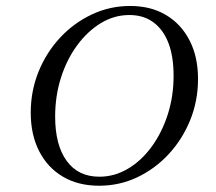

<svg xmlns="http://www.w3.org/2000/svg" viewBox="-20 -602 712 634"><path d="M307.3 11.3Q238.7 11.3 187.9 -18.5Q137.1 -48.4 109.3 -102.8Q81.5 -157.3 81.5 -229.8Q81.5 -301.6 107.3 -365.3Q133.1 -429 178.6 -477.8Q224.2 -526.6 283.5 -554.4Q342.7 -582.3 409.7 -582.3Q478.2 -582.3 528.2 -552.4Q578.2 -522.6 606 -468.5Q633.9 -414.5 633.9 -341.1Q633.9 -269.4 608.1 -205.6Q582.3 -141.9 537.1 -93.1Q491.9 -44.4 433.1 -16.5Q374.2 11.3 307.3 11.3ZM308.1 -18.5Q358.1 -18.5 402.4 -44.8Q446.8 -71 480.6 -117.3Q514.5 -163.7 533.9 -223.8Q553.2 -283.9 553.2 -351.6Q553.2 -415.3 536.3 -459.7Q519.4 -504 486.7 -528.2Q454 -552.4 407.3 -552.4Q357.3 -552.4 313.3 -525.8Q269.4 -499.2 235.1 -452.8Q200.8 -406.5 181.5 -346Q162.1 -285.5 162.1 -216.9Q162.1 -123.4 200 -71Q237.9 -18.5 308.1 -18.5Z"/></svg>

Font: Playfair 5pt SemiExpanded Light 12pt
Style: Italic
Weight: 300
Italic angle: -15.6°
Version: Version 2.000;gftools[0.9.28]